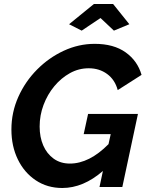

<svg xmlns="http://www.w3.org/2000/svg" viewBox="-20 -934 737 959"><path d="M291 5Q216 5 158.5 -33.5Q101 -72 69 -138Q37 -204 37 -287Q37 -373 71.5 -450Q106 -527 165 -586.5Q224 -646 298.5 -680.5Q373 -715 453 -715Q548 -715 607.5 -672.5Q667 -630 687 -560L568 -484Q554 -536 515 -564.5Q476 -593 423 -593Q373 -593 329 -568.5Q285 -544 251 -503Q217 -462 197.5 -410Q178 -358 178 -302Q178 -249 196 -207.5Q214 -166 248 -141.5Q282 -117 329 -117Q426 -117 522 -214L533 -264H398L420 -365H669L591 0H477L494 -80Q396 5 291 5ZM325 -813 449 -914H545L626 -813L549 -781L482 -844L388 -781Z"/></svg>

Font: Raleway
Style: Bold Italic
Weight: 700
Italic angle: -12°
Designer: Matt McInerney, Pablo Impallari, Rodrigo Fuenzalida
Foundry: Matt McInerney, Pablo Impallari, Rodrigo Fuenzalida
Version: Version 4.101;RELEASE